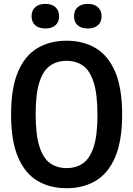

<svg xmlns="http://www.w3.org/2000/svg" viewBox="-20 -959 686 988"><path d="M322.5 9.5Q237 9.5 172.8 -28.5Q108.5 -66.5 72.8 -150Q37 -233.5 37 -370Q37 -506.5 72.8 -590Q108.5 -673.5 172.8 -711.5Q237 -749.5 322.5 -749.5Q408 -749.5 472.2 -711.5Q536.5 -673.5 572.5 -590Q608.5 -506.5 608.5 -370Q608.5 -233.5 572.5 -150Q536.5 -66.5 472.2 -28.5Q408 9.5 322.5 9.5ZM322.5 -94Q372 -94 407.5 -119Q443 -144 462.2 -203.8Q481.5 -263.5 481.5 -367Q481.5 -473.5 462.2 -534.5Q443 -595.5 407.5 -620.8Q372 -646 322.5 -646Q273.5 -646 237.8 -621Q202 -596 182.8 -536.2Q163.5 -476.5 163.5 -373Q163.5 -266.5 182.8 -205.5Q202 -144.5 237.8 -119.2Q273.5 -94 322.5 -94ZM431.5 -812.5Q398.5 -812.5 379.8 -828.8Q361 -845 361 -875.5Q361 -905.5 379.8 -922.2Q398.5 -939 431.5 -939Q464.5 -939 483.5 -922.2Q502.5 -905.5 502.5 -875.5Q502.5 -845 483.5 -828.8Q464.5 -812.5 431.5 -812.5ZM213.5 -812.5Q180.5 -812.5 161.5 -828.8Q142.5 -845 142.5 -875.5Q142.5 -905.5 161.5 -922.2Q180.5 -939 213.5 -939Q246.5 -939 265.2 -922.2Q284 -905.5 284 -875.5Q284 -845 265.2 -828.8Q246.5 -812.5 213.5 -812.5Z"/></svg>

Font: Encode Sans Condensed Condensed SemiBold
Style: Regular
Weight: 600
Width: 3
Designer: Multiple Designers
Foundry: Impallari Type
Version: Version 3.000; ttfautohint (v1.8.3) -l 8 -r 50 -G 200 -x 14 